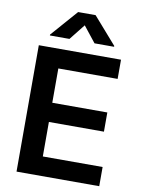

<svg xmlns="http://www.w3.org/2000/svg" viewBox="-101 -1020 810 1088"><g transform="rotate(10 304.0 -475.5)"><path d="M71.7 0V-727.3H544.7V-616.8H203.5V-419.4H520.2V-308.9H203.5V-110.4H547.6V0ZM236.5 -792.6H123.9V-797.6L258.5 -951H359L493.3 -797.6V-792.6H380.7L308.6 -883.5Z"/></g></svg>

Font: Inter Zeller Semi Bold
Style: Regular
Weight: 600
Designer: Rasmus Andersson; Joe Bland
Foundry: zeller
Version: Version 3.015;git-dec3a8cb1